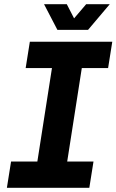

<svg xmlns="http://www.w3.org/2000/svg" viewBox="-20 -900 558 920"><path d="M13 0 33 -126H159L229 -574H103L123 -700H518L498 -574H372L302 -126H428L408 0ZM255 -757 191 -880H300L335 -812L393 -880H506L402 -757Z"/></svg>

Font: MuseoModerno Thin SemiBold
Style: Italic
Weight: 600
Italic angle: -9°
Version: Version 1.003